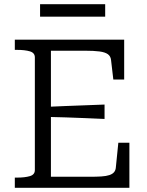

<svg xmlns="http://www.w3.org/2000/svg" viewBox="-20 -900 705 920"><path d="M600 -216V0H51V-49H62Q99 -49 123 -56Q147 -63 147 -85V-625Q147 -647 123 -654Q99 -661 62 -661H51V-710H575V-519H523L512 -613Q510 -631 496.5 -640.5Q483 -650 456.5 -653.5Q430 -657 387 -657H224V-53H410Q442 -53 465.5 -54.5Q489 -56 504 -61Q519 -66 526.5 -75Q534 -84 535 -97L547 -216ZM202 -388Q249 -390 295.5 -392Q342 -394 388.5 -395.5Q435 -397 481 -399V-330Q435 -332 388.5 -334Q342 -336 295.5 -337.5Q249 -339 202 -340ZM172 -880H484V-820H172Z"/></svg>

Font: Roboto Serif 20pt Light
Style: Regular
Weight: 300
Version: Version 1.008